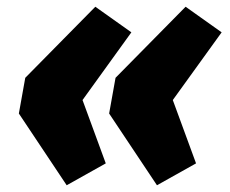

<svg xmlns="http://www.w3.org/2000/svg" viewBox="-20 -569 684 570"><path d="M446 -19 304 -232 323 -338 531 -549 638 -473 493 -272 562 -84ZM178 -19 36 -232 55 -338 263 -549 370 -473 225 -272 294 -84Z"/></svg>

Font: REM Black
Style: Italic
Weight: 900
Italic angle: -11°
Designer: Octavio Pardo
Foundry: Ashler Design
Version: Version 1.005;gftools[0.9.28]